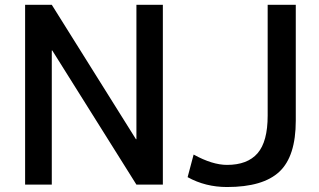

<svg xmlns="http://www.w3.org/2000/svg" viewBox="-20 -750 1294 780"><path d="M82 0V-730.5H190.4L532.2 -184.6H534.2V-730.5H641.6V0H534.2L192.4 -544.9H190.4V0ZM742.2 -30.3 766.6 -122.1Q842.8 -80.1 902.3 -80.1Q985.4 -80.1 1026.4 -127.4Q1067.4 -174.8 1067.4 -280.3V-730.5H1181.6V-259.8Q1181.6 -115.2 1115.2 -52.7Q1048.8 9.8 902.3 9.8Q814.5 9.8 742.2 -30.3Z"/></svg>

Font: GenEi M Gothic v2 Medium
Style: Regular
Weight: 500
Version: Version 2.0